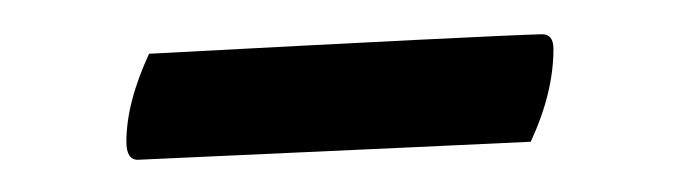

<svg xmlns="http://www.w3.org/2000/svg" viewBox="-20 -290 407 115"><path d="M69.3 -257.8Q272.5 -268.6 304.7 -269.5Q311.5 -269.5 311.5 -260.7Q311.5 -234.4 297.9 -205.1Q278.3 -204.1 62.5 -194.3Q55.7 -194.3 55.7 -205.1Q55.7 -228.5 69.3 -257.8Z"/></svg>

Font: Crimson
Style: Semibold
Weight: 600
Version: Version 0.8